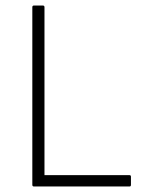

<svg xmlns="http://www.w3.org/2000/svg" viewBox="-20 -675 520 695"><path d="M103 0Q97 0 97 -6V-649Q97 -655 103 -655H135Q141 -655 141 -649V-41H449Q454 -41 454 -35V-6Q454 0 449 0Z"/></svg>

Font: Sofia Sans ExtraLight
Style: Regular
Weight: 250
Version: Version 4.100-B